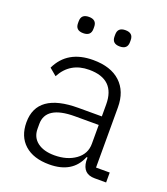

<svg xmlns="http://www.w3.org/2000/svg" viewBox="-133 -803 793 909"><g transform="rotate(20 263.5 -348.5)"><path d="M120 -663V-673Q120 -709 159 -709Q198 -709 198 -673V-663Q198 -627 159 -627Q120 -627 120 -663ZM304 -663V-673Q304 -709 343 -709Q382 -709 382 -673V-663Q382 -627 343 -627Q304 -627 304 -663ZM503 0H445Q385 0 380 -63V-81H375Q337 12 220 12Q140 12 95.5 -28Q51 -68 51 -139Q51 -287 259 -287H377V-347Q377 -474 246 -474Q150 -474 106 -391L70 -421Q119 -524 248 -524Q337 -524 385.5 -479Q434 -434 434 -353V-50H503ZM228 -37Q292 -37 334.5 -67.5Q377 -98 377 -149V-244H257Q111 -244 111 -152V-128Q111 -85 142.5 -61Q174 -37 228 -37Z"/></g></svg>

Font: IBM Plex Sans Light
Style: Regular
Weight: 300
Designer: Mike Abbink, Paul van der Laan, Pieter van Rosmalen
Foundry: Bold Monday
Version: Version 3.0